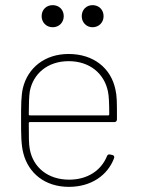

<svg xmlns="http://www.w3.org/2000/svg" viewBox="-20 -719 566 747"><path d="M185 -613C210 -613 228 -632 228 -656C228 -681 210 -699 185 -699C160 -699 142 -681 142 -656C142 -632 160 -613 185 -613ZM340 -613C365 -613 383 -632 383 -656C383 -681 365 -699 340 -699C316 -699 298 -681 298 -656C298 -632 316 -613 340 -613ZM249 -20C166 -20 109 -68 96 -138C92 -156 92 -190 92 -240C92 -243 94 -244 96 -244H425C431 -244 435 -248 435 -255C435 -327 435 -344 429 -371C412 -453 345 -509 247 -509C154 -509 88 -455 69 -376C62 -344 62 -309 62 -252C62 -196 62 -156 71 -122C91 -45 155 8 248 8C335 8 399 -37 424 -104C426 -110 423 -115 417 -116L408 -118C402 -119 398 -117 396 -111C374 -57 322 -20 249 -20ZM247 -481C330 -481 386 -432 400 -363C404 -346 405 -311 405 -274C405 -271 403 -270 401 -270H96C94 -270 92 -271 92 -274C92 -313 93 -346 96 -364C109 -432 165 -481 247 -481Z"/></svg>

Font: Barlow Thin
Style: Regular
Weight: 250
Designer: Jeremy Tribby
Foundry: Tribby Type
Version: Version 1.422;hotconv 1.0.109;makeotfexe 2.5.65596